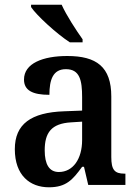

<svg xmlns="http://www.w3.org/2000/svg" viewBox="-20 -786 586 816"><path d="M277 -606H331V-619C304 -657 262 -721 242 -766H112V-756C135 -721 221 -642 277 -606ZM188 10C261 10 289 -22 329 -77H337L355 0H513V-48H509C467 -48 453 -64 453 -119V-376C453 -502 390 -548 266 -548C163 -548 82 -517 82 -448C82 -402 118 -383 190 -383C190 -447 205 -492 260 -492C319 -492 329 -445 329 -373V-316L252 -313C112 -308 43 -259 43 -152C43 -41 107 10 188 10ZM230 -55C189 -55 170 -88 170 -147C170 -222 198 -261 282 -266L329 -269V-191C329 -110 290 -55 230 -55Z"/></svg>

Font: Noto Serif Armenian SemiCondensed SemiBold
Style: Regular
Weight: 600
Width: 4
Designer: Monotype Design Team
Foundry: Monotype Imaging Inc.
Version: Version 2.008